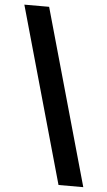

<svg xmlns="http://www.w3.org/2000/svg" viewBox="-60 -815 540 965"><g transform="rotate(5 210.5 -333.0)"><path d="M273 111 23 -777H148L398 111Z"/></g></svg>

Font: DeepMind Sans
Style: Bold
Weight: 700
Designer: Jonny Pinhorn / Modifications: Colophon Foundry
Foundry: Colophon Foundry
Version: Version 1.002; ttfautohint (v1.8.2)